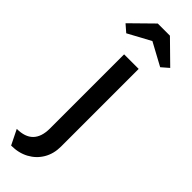

<svg xmlns="http://www.w3.org/2000/svg" viewBox="-347 -758 960 960"><g transform="rotate(45 132.5 -278.0)"><path d="M8 197 -31 118Q85 118 85 -1V-525H188V24Q188 75 165 114Q142 153 101.5 175Q61 197 8 197ZM18 -607 -20 -640 95 -753H181L296 -640L258 -607L138 -672Z"/></g></svg>

Font: Lexend Deca
Style: Regular
Weight: 400
Designer: Bonnie Shaver-Troup, Thomas Jockin
Foundry: Lexend
Version: Version 1.008; ttfautohint (v1.8.4.7-5d5b)